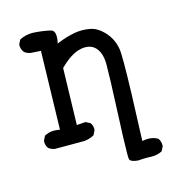

<svg xmlns="http://www.w3.org/2000/svg" viewBox="-91 -536 682 739"><g transform="rotate(-15 250.0 -167.0)"><path d="M404.3 121.1 425.8 121.6Q448.2 121.6 466.3 111.8L475.1 94.7Q475.6 92.3 475.6 89.8Q475.6 73.7 466.8 62Q449.7 51.8 427.7 51.8Q418.9 51.8 404.8 54.2Q414.1 -166 414.1 -254.9Q414.1 -298.8 411.6 -311.5Q404.3 -354.5 373 -385.7Q349.1 -409.7 321.3 -414.6Q305.7 -417.5 290 -417.5Q274.4 -417.5 259.3 -414.6Q228 -408.7 194.8 -395.5L187.5 -392.1Q190.9 -410.6 190.9 -417.2Q190.9 -423.8 190.4 -427.7Q188 -444.3 175.8 -447.3Q151.4 -453.6 114.7 -456.5Q109.4 -457 103.5 -457Q75.2 -457 52.2 -444.8L43.5 -427.7Q43 -425.3 43 -423.3Q43 -407.2 53.7 -394.5Q64.5 -386.2 78.6 -384.3L117.7 -381.8L109.9 -69.8Q95.7 -72.3 86.9 -72.3Q65.4 -72.3 48.3 -62.5L39.6 -44.9Q39.1 -42.5 39.1 -40Q39.1 -24.4 47.9 -13.7Q58.6 -5.4 72.8 -3.4H189.5Q210.9 -5.4 229 -15.6L237.8 -33.2Q238.3 -35.6 238.3 -38.1Q238.3 -53.7 229.5 -64L211.9 -72.8L177.2 -70.3L183.1 -295.9Q206.1 -318.8 226.6 -332Q256.8 -351.1 285.2 -351.1Q311 -351.1 326.7 -334Q347.2 -311.5 347.7 -268.6Q347.7 -266.1 347.7 -263.2Q347.7 -217.3 341.8 -86.9Q335.9 43.5 335.9 85Q335.9 103.5 336.7 107.2Q337.4 110.8 339.8 113.3Q347.2 120.6 370.1 122.6Q387.2 121.1 404.3 121.1Z"/></g></svg>

Font: Bakudai
Style: Light
Weight: 300
Version: Version 1.48